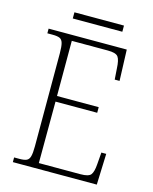

<svg xmlns="http://www.w3.org/2000/svg" viewBox="-123 -911 789 992"><g transform="rotate(15 272.0 -415.0)"><path d="M43 0V-25H72Q96 -25 109 -30.5Q122 -36 127 -54Q132 -72 132 -108V-605Q132 -642 127 -660Q122 -678 109 -683.5Q96 -689 72 -689H43V-714H461L467 -548H441L437 -606Q435 -652 423 -668Q411 -684 368 -684H175V-389H398V-359H175L174 -30H397Q440 -30 452 -45.5Q464 -61 467 -102L472 -166H498L492 0ZM150 -797V-830H415V-797Z"/></g></svg>

Font: Noto Serif Khmer SemiCondensed ExtraLight
Style: Regular
Weight: 200
Width: 4
Designer: Danh Hong and the Monotype Design Team
Foundry: Monotype Imaging Inc.
Version: Version 2.004; ttfautohint (v1.8.4.7-5d5b)